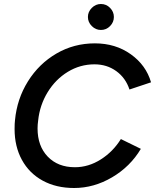

<svg xmlns="http://www.w3.org/2000/svg" viewBox="-20 -929 776 961"><path d="M53 -283Q53 -312 55 -327Q65 -434 120 -522Q175 -610 262.5 -661Q350 -712 455 -712Q558 -712 634.5 -657.5Q711 -603 736 -517L628 -481Q609 -539 562 -573Q515 -607 453 -607Q381 -607 319.5 -569.5Q258 -532 218.5 -467.5Q179 -403 171 -326Q168 -305 168 -286Q168 -198 219 -145Q270 -92 355 -92Q423 -92 484.5 -131Q546 -170 585 -233L685 -184Q632 -95 541 -41.5Q450 12 351 12Q261 12 193.5 -25Q126 -62 89.5 -129Q53 -196 53 -283ZM420 -844Q420 -870 439.5 -889.5Q459 -909 485 -909Q512 -909 531 -889.5Q550 -870 550 -844Q550 -818 531 -798.5Q512 -779 485 -779Q459 -779 439.5 -798.5Q420 -818 420 -844Z"/></svg>

Font: Oak Sans Semibold
Style: Italic
Weight: 600
Italic angle: -9.49998°
Foundry: Erik Kennedy, Walven
Version: Version 1.000